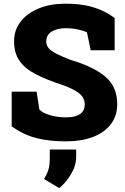

<svg xmlns="http://www.w3.org/2000/svg" viewBox="-20 -740 661 1019"><path d="M330.6 10.3Q243.7 10.3 176.3 -6.3Q108.9 -22.9 42 -68.8V-253.4H174.3L189 -158.7Q204.6 -141.1 244.1 -129.2Q283.7 -117.2 330.6 -117.2Q429.7 -117.2 429.7 -186.5Q429.7 -218.3 405.3 -240.5Q380.9 -262.7 320.3 -286.1Q229 -315.4 170.4 -345.7Q111.8 -376 83.3 -417.5Q54.7 -459 54.7 -520.5Q54.7 -579.6 88.4 -623.8Q122.1 -668 181.2 -693.4Q240.2 -718.8 316.4 -720.2Q403.3 -722.2 470.2 -702.9Q537.1 -683.6 588.4 -644.5V-473.1H461.4L441.4 -568.4Q424.8 -576.7 394 -583.5Q363.3 -590.3 328.6 -590.3Q284.2 -590.3 254.9 -572.8Q225.6 -555.2 225.6 -520Q225.6 -501 236.8 -486.1Q248 -471.2 276.4 -456.3Q304.7 -441.4 355.5 -421.9Q476.6 -386.2 539.3 -332.8Q602.1 -279.3 602.1 -187.5Q602.1 -124.5 567.9 -80.3Q533.7 -36.1 472.7 -12.9Q411.6 10.3 330.6 10.3ZM294.4 258.3 213.9 210Q228.5 186.5 236.3 162.6Q244.1 138.7 244.1 101.1V53.7H384.3V91.3Q384.3 138.7 357.2 184.1Q330.1 229.5 294.4 258.3Z"/></svg>

Font: Roboto Slab Black
Style: Regular
Weight: 900
Designer: Google
Version: Version 2.000; ttfautohint (v1.8.1.43-b0c9)